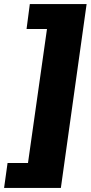

<svg xmlns="http://www.w3.org/2000/svg" viewBox="-58 -820 444 940"><path d="M-38 100 -21 -22H79L172 -678H72L88 -800H366L240 100Z"/></svg>

Font: Pathway Extreme Condensed ExtraBold
Style: Italic
Weight: 800
Width: 3
Italic angle: -8°
Version: Version 1.001;gftools[0.9.26]